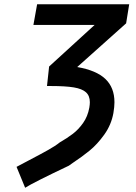

<svg xmlns="http://www.w3.org/2000/svg" viewBox="-20 -745 640 905"><path d="M117.5 10Q175 -20 208.2 -38.8Q241.5 -57.5 262 -74Q296 -93.5 322.8 -113.8Q349.5 -134 371.5 -165Q393.5 -196 401 -237.5Q403.5 -252.5 403.5 -263Q403.5 -293.5 385.2 -310Q367 -326.5 328 -333Q289 -339.5 221 -339.5H201.5L211.5 -431.5L426 -627.5H137.5L155 -725H589L574.5 -635L344 -429Q434 -413.5 476.8 -372.8Q519.5 -332 519.5 -263Q519.5 -242 514.5 -212Q504.5 -156.5 471.5 -110.5Q438.5 -64.5 402.2 -35Q366 -5.5 325 21.5Q312 30 304.5 36Q137 115.5 98.5 140L58 41.5Q66 37 117.5 10Z"/></svg>

Font: JuliaMono ExtraBoldItalic
Style: Regular
Weight: 800
Italic angle: -9°
Monospace: yes
Designer: cormullion
Foundry: corm
Version: Version 0.049; ttfautohint (v1.8.4)